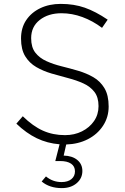

<svg xmlns="http://www.w3.org/2000/svg" viewBox="-20 -731 640 986"><path d="M297 235Q266 235 240 226.5Q214 218 194 201L216 175Q251 204 296 204Q328 204 346.5 189Q365 174 365 149Q365 123 345 109.5Q325 96 289 96H264L286 10Q223 5 169 -21Q115 -47 64 -96L97 -134Q149 -83 200.5 -60Q252 -37 314 -37Q362 -37 401 -56.5Q440 -76 463 -109.5Q486 -143 486 -186Q486 -232 464.5 -259.5Q443 -287 407.5 -303Q372 -319 329.5 -330Q287 -341 244.5 -353.5Q202 -366 166.5 -386.5Q131 -407 109.5 -442Q88 -477 88 -533Q88 -588 114.5 -627.5Q141 -667 187 -689Q233 -711 292 -711Q360 -711 415.5 -691.5Q471 -672 533 -630L504 -588Q456 -624 403 -643.5Q350 -663 296 -663Q228 -663 184 -628.5Q140 -594 140 -535Q140 -488 161.5 -460.5Q183 -433 218.5 -417Q254 -401 296.5 -390.5Q339 -380 381.5 -367.5Q424 -355 459.5 -334.5Q495 -314 516.5 -278Q538 -242 538 -184Q538 -129 509 -85Q480 -41 431 -16Q382 9 320 11L307 68Q351 69 377 90.5Q403 112 403 147Q403 185 373.5 210Q344 235 297 235Z"/></svg>

Font: Red Hat Mono
Style: Regular
Weight: 300
Monospace: yes
Designer: Pentagram, MCKL
Foundry: Pentagram, MCKL
Version: Version 1.023